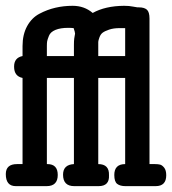

<svg xmlns="http://www.w3.org/2000/svg" viewBox="-31 -635 587 655"><path d="M-11.2 -41Q-11.2 -75.2 26.9 -75.2H45.9V-369.1Q17.1 -375 17.1 -407.2V-408.2Q17.1 -438 45.9 -443.8V-478Q45.9 -517.1 61.5 -545.7Q77.1 -574.2 103.5 -588.1Q129.9 -602.1 158 -608.6Q186 -615.2 216.8 -615.2Q256.8 -615.2 285.2 -590.8Q328.1 -614.7 392.1 -615.2Q410.2 -615.2 422.6 -612.5Q435.1 -609.9 438 -609.9H442.9Q460.9 -609.9 470 -602.1Q479 -594.2 479 -571.8V-75.2H498Q507.8 -75.2 514.9 -73.5Q522 -71.8 529.1 -63Q536.1 -54.2 536.1 -37.1Q536.1 0 500 0H397Q378.9 0 368.9 -7.6Q358.9 -15.1 358.9 -38.1Q358.9 -75.2 396 -75.2V-369.1H304.2V-75.2Q342.3 -75.2 340.8 -37.1Q342.8 0 305.2 0H222.2Q184.1 0 184.1 -39.1Q184.1 -73.2 221.2 -75.2V-369.1H128.9V-75.2H130.9Q166 -75.2 166 -38.1Q166 0 127.9 0H22.9Q-11.2 0 -11.2 -41ZM128.9 -443.8H221.2V-481.9Q221.2 -495.1 222.2 -503.2Q223.1 -511.2 224.1 -514.6Q225.1 -518.1 225.1 -520Q225.1 -524.9 220.2 -539.1Q212.4 -540 201.2 -540Q175.3 -540 158.2 -533Q141.1 -525.9 136 -512.9Q130.9 -500 129.9 -494.4Q128.9 -488.8 128.9 -478ZM304.2 -443.8H396V-539.1H377.9Q356 -539.1 341.1 -533.9Q326.2 -528.8 319.1 -523.4Q312 -518.1 308.1 -507.1Q304.2 -496.1 304.2 -491.9Q304.2 -487.8 304.2 -478Z"/></svg>

Font: CMU Typewriter Text
Style: Bold
Weight: 700
Version: Version 0.7.0